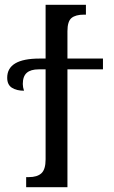

<svg xmlns="http://www.w3.org/2000/svg" viewBox="-20 -780 477 800"><path d="M89 -42H100Q135 -42 152.5 -58Q170 -74 170 -116V-491H141Q108 -491 91.5 -476.5Q75 -462 75 -430Q75 -417 80 -402Q49 -402 29.5 -414.5Q10 -427 10 -456Q10 -536 145 -536H170V-760H338V-719H330Q295 -719 278 -705Q261 -691 261 -650V-536H409V-491H261V0H89Z"/></svg>

Font: Noto Serif Narrow
Style: Regular
Weight: 400
Width: 4
Designer: Monotype Design Team
Foundry: Monotype Imaging Inc.
Version: Version 1.001